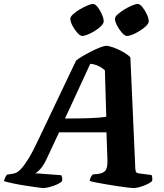

<svg xmlns="http://www.w3.org/2000/svg" viewBox="-63 -952 832 972"><path d="M157 0Q150 0 125 -3.5Q100 -7 67 -12Q34 -17 3.5 -23.5Q-27 -30 -43 -35Q-37 -58 -27 -68L-7 -71Q3 -72 15 -76Q27 -80 42.5 -96Q58 -112 79.5 -146Q101 -180 130 -242L322 -645Q332 -654 353 -666.5Q374 -679 398.5 -691.5Q423 -704 444 -712Q465 -720 475 -720Q488 -720 511.5 -711.5Q535 -703 558.5 -690Q582 -677 597 -662L622 -99Q623 -84 626.5 -80Q630 -76 642 -74L704 -66Q706 -63 707.5 -55.5Q709 -48 707 -35Q697 -26 679.5 -18Q662 -10 644 -5Q626 0 613 0Q606 0 584 -2.5Q562 -5 532.5 -9.5Q503 -14 473.5 -19Q444 -24 421.5 -28.5Q399 -33 391 -36Q393 -49 397.5 -56.5Q402 -64 407 -69L429 -71Q455 -73 468.5 -86Q482 -99 481 -140L476 -282H236L171 -143Q156 -112 139 -94Q122 -76 114 -75L247 -65Q255 -52 251 -35Q243 -26 225 -18Q207 -10 187.5 -5Q168 0 157 0ZM266 -352Q342 -352 394.5 -354Q447 -356 475 -361L468 -596Q436 -625 394 -629ZM580 -770Q569 -770 555 -785.5Q541 -801 530 -822Q519 -843 519 -857Q519 -867 533 -879.5Q547 -892 566.5 -904Q586 -916 605 -924Q624 -932 634 -932Q645 -932 658 -916Q671 -900 680.5 -879.5Q690 -859 690 -844Q690 -834 677 -821Q664 -808 645.5 -796.5Q627 -785 609 -777.5Q591 -770 580 -770ZM353 -770Q343 -770 328.5 -786Q314 -802 303.5 -822.5Q293 -843 293 -857Q293 -867 306.5 -879.5Q320 -892 340 -904Q360 -916 379 -924Q398 -932 408 -932Q419 -932 431.5 -916Q444 -900 453 -879Q462 -858 462 -844Q462 -834 449.5 -821Q437 -808 418.5 -796.5Q400 -785 382 -777.5Q364 -770 353 -770Z"/></svg>

Font: Texturina ExtraBold
Style: Italic
Weight: 800
Italic angle: -11°
Designer: Guillermo Torres Carreño
Foundry: Omnibus-Type
Version: Version 1.002; ttfautohint (v1.8.3)